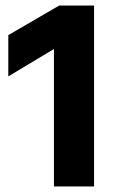

<svg xmlns="http://www.w3.org/2000/svg" viewBox="-20 -674 420 694"><path d="M320 0H175V-497L10 -398V-547L194 -654H320Z"/></svg>

Font: Hind Madurai
Style: Bold
Weight: 700
Designer: Jyotish Sonowal
Foundry: Indian Type Foundry
Version: Version 0.702;PS 1.0;hotconv 1.0.81;makeotf.lib2.5.63406